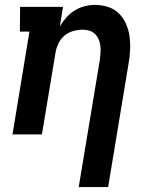

<svg xmlns="http://www.w3.org/2000/svg" viewBox="-20 -548 640 783"><path d="M301 215 387 -303Q389 -318 390 -332.5Q391 -347 389.5 -360.5Q388 -374 382.5 -387Q377 -400 367.5 -409.5Q358 -419 344.5 -423Q331 -427 316 -427Q297 -427 277 -421Q257 -415 241.5 -401.5Q226 -388 217.5 -369Q209 -350 206 -331L151 0H31L100 -419H61L62 -520H237L224 -440Q235 -459 250 -476Q265 -493 284 -505Q303 -517 324.5 -522.5Q346 -528 367 -528Q396 -528 421.5 -519.5Q447 -511 465.5 -492.5Q484 -474 494.5 -449.5Q505 -425 508.5 -398Q512 -371 510.5 -343Q509 -315 504 -287L421 215Z"/></svg>

Font: Iosevka HT Extended
Style: Bold Italic
Weight: 700
Width: 7
Italic angle: -9°
Monospace: yes
Designer: Belleve Invis
Foundry: Belleve Invis
Version: Version 32.3.0; ttfautohint (v1.8.4)